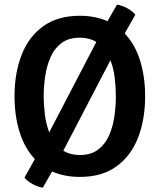

<svg xmlns="http://www.w3.org/2000/svg" viewBox="-20 -766 704 846"><path d="M44 -342Q44 -444 75.2 -524.2Q106.5 -604.5 170.5 -650.5Q234.5 -696.5 332 -696.5Q400 -696.5 453.5 -672.5L495.5 -745.5Q517 -742.5 540 -730Q563 -717.5 576.5 -701.5L529.5 -618.5Q575 -570.5 597.2 -499.2Q619.5 -428 619.5 -342Q619.5 -239.5 588.2 -159.2Q557 -79 493.2 -32.8Q429.5 13.5 332 13.5Q263.5 13.5 209.5 -10.5L168.5 61Q147 57.5 124 45.2Q101 33 88 16.5L133.5 -65Q88.5 -113 66.2 -184.5Q44 -256 44 -342ZM172.5 -342Q172.5 -302.5 177.8 -260.8Q183 -219 197 -183L404.5 -581Q373.5 -600 332 -600Q282.5 -600 251.2 -576.5Q220 -553 203 -514.5Q186 -476 179.2 -430.8Q172.5 -385.5 172.5 -342ZM490.5 -342Q490.5 -381.5 485.5 -423.2Q480.5 -465 466.5 -500.5L259 -102Q290 -83 332 -83Q381 -83 412.2 -106.8Q443.5 -130.5 460.5 -169Q477.5 -207.5 484 -253Q490.5 -298.5 490.5 -342Z"/></svg>

Font: Signika Negative SC SemiBold
Style: Regular
Weight: 600
Designer: Anna Giedryś
Foundry: Anna Giedryś
Version: Version 2.000; ttfautohint (v1.8.3) -l 8 -r 50 -G 200 -x 9 -